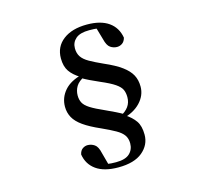

<svg xmlns="http://www.w3.org/2000/svg" viewBox="-122 -903 1244 1165"><g transform="rotate(-15 500.0 -320.5)"><path d="M482 123Q393 123 343 87.5Q293 52 283 -11Q288 -35 303 -45.5Q318 -56 335 -56Q358 -56 378 -42.5Q398 -29 407 13L432 105L384 73Q401 82 422.5 85.5Q444 89 476 89Q535 89 561.5 64Q588 39 588 0Q588 -30 573.5 -51Q559 -72 526.5 -90.5Q494 -109 441 -133Q375 -162 336 -189.5Q297 -217 280 -248Q263 -279 263 -316Q263 -373 301 -417Q339 -461 418 -480L422 -488L427 -465Q386 -445 370.5 -419Q355 -393 355 -362Q355 -336 365.5 -316Q376 -296 406 -277Q436 -258 493 -233Q530 -216 553.5 -204.5Q577 -193 603 -178V-171Q642 -146 664 -114.5Q686 -83 686 -28Q686 36 634 79.5Q582 123 482 123ZM520 -764Q606 -764 656 -729Q706 -694 717 -629Q711 -606 696 -595.5Q681 -585 663 -585Q641 -585 621.5 -598Q602 -611 592 -653L566 -743L617 -712Q598 -721 578 -724Q558 -727 525 -727Q467 -727 440 -703.5Q413 -680 413 -643Q413 -612 427.5 -590Q442 -568 474.5 -549.5Q507 -531 558 -508Q627 -478 665.5 -449.5Q704 -421 721 -389.5Q738 -358 738 -316Q738 -261 696.5 -217Q655 -173 580 -155L576 -151L569 -171Q608 -191 626 -216Q644 -241 644 -275Q644 -302 635 -322Q626 -342 597 -362Q568 -382 507 -408Q471 -424 449 -434.5Q427 -445 401 -460V-467Q358 -493 336.5 -524.5Q315 -556 315 -606Q315 -679 370.5 -721.5Q426 -764 520 -764Z"/></g></svg>

Font: Noto Serif TC ExtraLight
Style: Bold
Weight: 700
Version: Version 2.002-H1;hotconv 1.1.0;makeotfexe 2.6.0